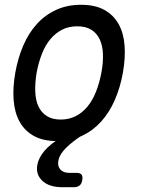

<svg xmlns="http://www.w3.org/2000/svg" viewBox="-20 -580 640 803"><path d="M218 10Q160 10 121.5 -11.5Q83 -33 62 -71Q41 -109 37 -161.5Q33 -214 44 -276Q55 -338 77.5 -390Q100 -442 134 -479.5Q168 -517 214.5 -538.5Q261 -560 319 -560Q378 -560 416.5 -538.5Q455 -517 476 -479.5Q497 -442 501 -390Q505 -338 494 -276Q483 -214 460 -161.5Q437 -109 402.5 -71Q368 -33 322 -11.5Q276 10 218 10ZM234 -80Q269 -80 297 -94.5Q325 -109 346 -134.5Q367 -160 381.5 -196.5Q396 -233 404 -276Q412 -319 410.5 -354.5Q409 -390 397 -415.5Q385 -441 362 -455.5Q339 -470 303 -470Q267 -470 239 -455.5Q211 -441 190 -415.5Q169 -390 155 -354Q141 -318 133 -275Q126 -232 127.5 -196Q129 -160 141 -134.5Q153 -109 176 -94.5Q199 -80 234 -80ZM300 143Q315 143 321 150.5Q327 158 324 173Q322 188 313 195.5Q304 203 289 203H241Q186 203 157.5 176.5Q129 150 136 110Q141 81 165 52Q189 23 242 -10H317L304 -1Q265 27 246 49.5Q227 72 224 93Q220 115 232.5 129Q245 143 270 143Z"/></svg>

Font: Maple Mono
Style: Italic
Weight: 400
Italic angle: -10°
Monospace: yes
Designer: subframe7536
Version: Version 7.300